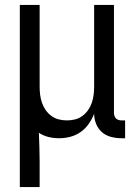

<svg xmlns="http://www.w3.org/2000/svg" viewBox="-20 -550 540 775"><path d="M60 205H140V102Q140 73 139 44Q138 15 137 -14Q155 -2 176 3Q197 8 219 8Q242 8 264.5 2Q287 -4 306 -17.5Q325 -31 338.5 -50.5Q352 -70 360 -91Q360 -70 368 -50Q376 -30 391.5 -16.5Q407 -3 428 2.5Q449 8 470 8H485V-64H470Q464 -64 458 -66Q452 -68 448 -72Q444 -76 442 -82Q440 -88 440 -94V-530H360V-200Q360 -184 358 -167.5Q356 -151 350.5 -135Q345 -119 335.5 -105.5Q326 -92 312.5 -82Q299 -72 283 -68Q267 -64 250 -64Q234 -64 217.5 -68Q201 -72 187.5 -82Q174 -92 164.5 -105.5Q155 -119 149.5 -135Q144 -151 142 -167.5Q140 -184 140 -200V-530H60Z"/></svg>

Font: Iosevka SS09
Style: Regular
Weight: 400
Monospace: yes
Designer: Belleve Invis
Foundry: Belleve Invis
Version: Version 5.2.1; ttfautohint (v1.8.3)